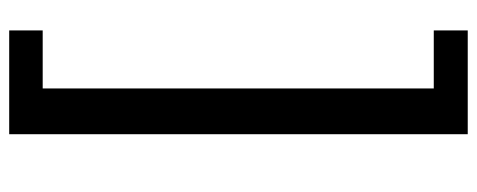

<svg xmlns="http://www.w3.org/2000/svg" viewBox="-322 -518 1012 407"><g transform="rotate(-90 183.5 -314.0)"><path d="M103 172V-800H323V-729H200V100H323V172Z"/></g></svg>

Font: Noto Sans SC SemiBold
Style: Regular
Weight: 600
Designer: Ryoko NISHIZUKA 西塚涼子 (kana, bopomofo & ideographs); Paul D. Hunt (Latin, Greek & Cyrillic); Sandoll Communications 산돌커뮤니
Foundry: Adobe
Version: Version 2.004-H2;hotconv 1.0.118;makeotfexe 2.5.65603